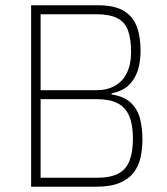

<svg xmlns="http://www.w3.org/2000/svg" viewBox="-20 -708 632 728"><path d="M98 0V-688H351Q414 -688 449 -667Q484 -646 498.5 -607.5Q513 -569 513 -516Q513 -473 502 -439.5Q491 -406 467 -384Q443 -362 403 -354V-350Q453 -342 478 -316.5Q503 -291 511.5 -256Q520 -221 520 -180Q520 -144 513 -111.5Q506 -79 487 -54Q468 -29 433.5 -14.5Q399 0 343 0ZM134 -34H347Q399 -34 429 -50Q459 -66 471.5 -99.5Q484 -133 484 -183Q484 -235 470 -268Q456 -301 426 -316.5Q396 -332 347 -332H134ZM134 -366H344Q387 -366 416.5 -383Q446 -400 461.5 -432.5Q477 -465 477 -510Q477 -560 465.5 -592Q454 -624 425 -639Q396 -654 344 -654H134Z"/></svg>

Font: Saira Thin SemiCondensed
Style: Regular
Weight: 100
Width: 4
Version: Version 1.101